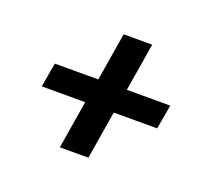

<svg xmlns="http://www.w3.org/2000/svg" viewBox="-78 -637 657 594"><g transform="rotate(20 250.0 -340.0)"><path d="M170 -142 196 -300H53L67 -380H210L236 -538H330L304 -380H447L433 -300H290L264 -142Z"/></g></svg>

Font: Iosevka Term Curly Semibold
Style: Italic
Weight: 600
Italic angle: -9°
Designer: Belleve Invis
Foundry: Belleve Invis
Version: Version 32.3.0